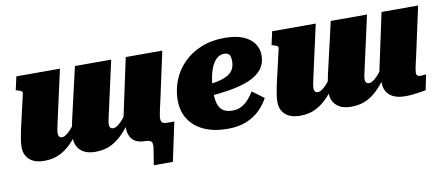

<svg xmlns="http://www.w3.org/2000/svg" viewBox="-65 -802 2787 1210"><g transform="rotate(-10 1328.5 -197.5)"><path d="M282 -201Q278 -183 275.5 -169Q273 -155 273 -143Q273 -135 275.5 -128.5Q278 -122 283 -118.5Q288 -115 296 -115Q312 -115 332.5 -132Q353 -149 376 -179Q399 -209 424 -247V-177Q387 -120 348.5 -77.5Q310 -35 265.5 -11.5Q221 12 162 12Q99 12 66.5 -18Q34 -48 34 -97Q34 -120 38 -146Q42 -172 49 -205L101 -431Q102 -437 98.5 -441.5Q95 -446 87.5 -449Q80 -452 69 -455L60 -457L79 -543H358ZM610 -201Q606 -183 603 -169Q600 -155 600 -143Q600 -135 602.5 -128.5Q605 -122 610 -118.5Q615 -115 624 -115Q640 -115 660.5 -132Q681 -149 704 -179Q727 -209 751 -247L752 -177Q714 -120 676 -77.5Q638 -35 593.5 -11.5Q549 12 489 12Q427 12 394.5 -18Q362 -48 362 -97Q362 -113 363.5 -129.5Q365 -146 368.5 -165Q372 -184 376 -205L454 -543H686ZM810 0Q776 0 752 -11Q728 -22 715 -46Q702 -70 702 -108Q702 -112 702 -117Q702 -122 702 -129Q702 -136 702 -145L691 -132L779 -543H1013L946 -234Q939 -204 934.5 -183Q930 -162 927.5 -148Q925 -134 925 -123Q925 -107 933 -98.5Q941 -90 965 -90H1010L957 159H835L852 52Q855 33 852 21.5Q849 10 838.5 5Q828 0 810 0Z M1335 14Q1246 14 1183 -15Q1120 -44 1087 -96Q1054 -148 1054 -217Q1054 -284 1078.5 -345Q1103 -406 1149.5 -453Q1196 -500 1262.5 -527Q1329 -554 1413 -554Q1485 -554 1532 -534Q1579 -514 1601.5 -480.5Q1624 -447 1624 -405Q1624 -354 1595.5 -317.5Q1567 -281 1512 -258Q1457 -235 1377.5 -222.5Q1298 -210 1195 -205L1198 -278Q1258 -280 1302.5 -287.5Q1347 -295 1376.5 -309Q1406 -323 1420.5 -345.5Q1435 -368 1435 -402Q1435 -420 1431 -432Q1427 -444 1417.5 -450Q1408 -456 1393 -456Q1367 -456 1347 -439Q1327 -422 1313 -391Q1299 -360 1291.5 -318Q1284 -276 1284 -226Q1284 -177 1295 -148Q1306 -119 1328.5 -106.5Q1351 -94 1384 -94Q1417 -94 1442 -107.5Q1467 -121 1487 -143.5Q1507 -166 1523 -192L1597 -137Q1574 -94 1538.5 -60Q1503 -26 1453 -6Q1403 14 1335 14Z M1919 -201Q1915 -183 1912.5 -169Q1910 -155 1910 -143Q1910 -135 1912.5 -128.5Q1915 -122 1920 -118.5Q1925 -115 1933 -115Q1949 -115 1969.5 -132Q1990 -149 2013 -179Q2036 -209 2061 -247V-177Q2024 -121 1985.5 -78Q1947 -35 1902.5 -11.5Q1858 12 1799 12Q1736 12 1703.5 -18Q1671 -48 1671 -97Q1671 -120 1675 -146Q1679 -172 1686 -205L1738 -431Q1739 -437 1735.5 -441.5Q1732 -446 1724.5 -449Q1717 -452 1706 -455L1697 -457L1716 -543H1995ZM2583 -234Q2576 -204 2571.5 -183.5Q2567 -163 2564.5 -149.5Q2562 -136 2562 -128Q2562 -115 2569 -109.5Q2576 -104 2590 -104Q2600 -104 2609 -105.5Q2618 -107 2624 -107L2604 -9Q2587 -6 2565.5 -2.5Q2544 1 2520 3.5Q2496 6 2471 6Q2409 6 2374 -22.5Q2339 -51 2339 -108Q2339 -112 2339 -117Q2339 -122 2339 -129Q2339 -136 2339 -145L2328 -132L2416 -543H2650ZM2247 -201Q2243 -183 2240 -169Q2237 -155 2237 -143Q2237 -135 2239.5 -128.5Q2242 -122 2247 -118.5Q2252 -115 2261 -115Q2277 -115 2297.5 -132Q2318 -149 2341 -179Q2364 -209 2388 -247L2389 -177Q2351 -121 2313 -78Q2275 -35 2230.5 -11.5Q2186 12 2126 12Q2064 12 2031.5 -18Q1999 -48 1999 -97Q1999 -113 2000.5 -129.5Q2002 -146 2005.5 -165Q2009 -184 2013 -205L2091 -543H2323Z"/></g></svg>

Font: Roboto Serif Black
Style: Italic
Weight: 900
Italic angle: -10°
Version: Version 1.008